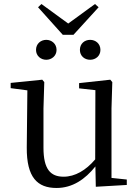

<svg xmlns="http://www.w3.org/2000/svg" viewBox="-20 -919 693 954"><path d="M210 -622C236 -622 261 -641 261 -671C261 -702 236 -721 210 -721C183 -721 159 -702 159 -671C159 -641 183 -622 210 -622ZM428 -622C455 -622 479 -641 479 -671C479 -702 455 -721 428 -721C400 -721 377 -702 377 -671C377 -641 400 -622 428 -622ZM186 -899 169 -883 292 -746H345L470 -883L452 -899L319 -802ZM456 9 610 0V-27L534 -35V-380L538 -511L528 -523L373 -506V-480L454 -471L453 -127C407 -73 353 -41 296 -41C231 -41 196 -78 196 -185V-380L200 -511L190 -523L33 -507V-481L116 -470L113 -186C112 -37 166 15 261 15C340 15 403 -28 454 -92Z"/></svg>

Font: Noto Serif CJK TC
Style: Regular
Weight: 400
Designer: Ryoko NISHIZUKA 西塚涼子 (kana & ideographs); Frank Grießhammer (Latin, Greek & Cyrillic); Wenlong ZHANG 张文龙 (bopomofo); San
Foundry: Adobe
Version: Version 2.001;hotconv 1.1.0;makeotfexe 2.6.0